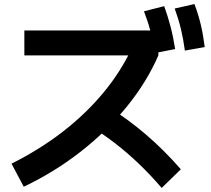

<svg xmlns="http://www.w3.org/2000/svg" viewBox="-20 -875 1040 946"><path d="M36.7 -68.6Q175.3 -138 288.5 -225.5Q401.7 -313 487.5 -416Q573.3 -519 627.7 -633.7L667.6 -602.1H100V-725H750.3L760.3 -690.1V-602.1Q703.3 -470.7 604.8 -349.6Q506.3 -228.4 377.1 -127.5Q248 -26.7 97 45ZM776.7 51Q720 -14.7 664.5 -67.8Q609 -121 550 -166.8Q491 -212.7 423.3 -254L511.3 -349.6Q610.3 -288.3 698.8 -212.5Q787.3 -136.6 871 -41ZM743.4 -613.7Q734.7 -670.7 721.9 -719.5Q709.1 -768.3 689.4 -819.3L789 -844.7Q807.4 -793.7 820.5 -743.2Q833.7 -692.7 843 -633.3ZM891 -625.7Q883 -684 871.2 -732.8Q859.4 -781.7 840.7 -833L938 -855Q957.3 -804.3 969.3 -753.5Q981.3 -702.7 988.7 -643.3Z"/></svg>

Font: M PLUS 2 Thin
Style: Regular
Weight: 100
Designer: Coji Morishita
Foundry: UNDERFOREST DESIGN
Version: Version 1.001